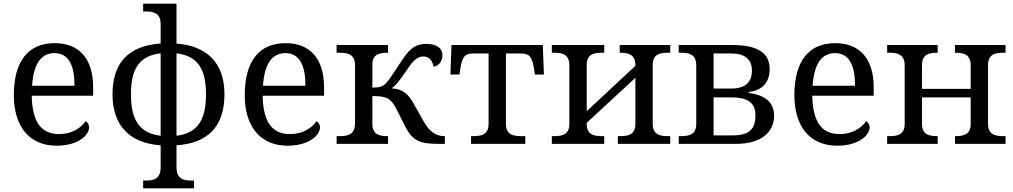

<svg xmlns="http://www.w3.org/2000/svg" viewBox="-20 -780 5495 1041"><path d="M287 10C406 10 463 -49 463 -89C463 -106 453 -119 444 -123C420 -87 370 -53 301 -53C205 -53 155 -115 152 -261H485V-307C485 -465 406 -546 277 -546C135 -546 55 -451 55 -264C55 -91 142 10 287 10ZM154 -315C161 -430 201 -492 275 -492C355 -492 384 -421 384 -315Z M756 241H1032V199H1019C974 199 937 190 937 127V8C1108 -4 1197 -95 1197 -269C1197 -441 1100 -531 937 -544V-760H756V-718H769C813 -718 851 -709 851 -650V-544C679 -532 590 -442 590 -269C590 -95 687 -4 851 8V127C851 190 814 199 769 199H756ZM851 -44C732 -58 690 -135 690 -269C690 -403 732 -477 851 -491ZM937 -44V-491C1054 -477 1097 -402 1097 -269C1097 -135 1055 -58 937 -44Z M1539 10C1658 10 1715 -49 1715 -89C1715 -106 1705 -119 1696 -123C1672 -87 1622 -53 1553 -53C1457 -53 1407 -115 1404 -261H1737V-307C1737 -465 1658 -546 1529 -546C1387 -546 1307 -451 1307 -264C1307 -91 1394 10 1539 10ZM1406 -315C1413 -430 1453 -492 1527 -492C1607 -492 1636 -421 1636 -315Z M1805 0H2084V-42H2081C2037 -42 1999 -50 1999 -109V-259C2075 -259 2098 -249 2128 -191L2177 -94C2217 -17 2255 0 2357 0H2392V-42H2389C2344 -42 2308 -66 2277 -122L2225 -214C2195 -269 2165 -298 2103 -301C2129 -319 2148 -345 2184 -398C2218 -449 2242 -474 2275 -474C2308 -474 2326 -448 2331 -418C2356 -423 2379 -444 2379 -481C2379 -517 2349 -542 2293 -542C2216 -542 2189 -498 2143 -428C2109 -377 2087 -342 2070 -326C2054 -311 2038 -305 1999 -305V-431C1999 -486 2038 -494 2081 -494H2084V-536H1805V-494H1823C1867 -494 1905 -485 1905 -426V-114C1905 -51 1868 -42 1823 -42H1805Z M2534 0H2828V-42H2805C2761 -42 2723 -50 2723 -109V-490H2805C2851 -490 2865 -472 2875 -409L2880 -376H2929L2923 -536H2428L2422 -376H2471L2476 -409C2486 -472 2500 -490 2546 -490H2629V-109C2629 -50 2591 -42 2547 -42H2534Z M2972 0H3256V-42H3243C3199 -42 3161 -50 3161 -109V-114L3425 -358V-109C3425 -50 3387 -42 3343 -42H3330V0H3614V-42H3601C3557 -42 3519 -50 3519 -109V-427C3519 -486 3557 -494 3601 -494H3614V-536H3340V-494H3343C3387 -494 3425 -485 3425 -426V-423L3161 -177V-427C3161 -486 3199 -494 3243 -494H3256V-536H2972V-494H2985C3029 -494 3067 -485 3067 -426V-109C3067 -50 3029 -42 2985 -42H2972Z M3660 0H3970C4110 0 4177 -65 4177 -153C4177 -228 4124 -265 4040 -276V-281C4108 -290 4153 -327 4153 -407C4153 -490 4091 -536 3951 -536H3660V-494H3673C3717 -494 3755 -485 3755 -426V-109C3755 -50 3717 -42 3673 -42H3660ZM3849 -300V-490H3946C4028 -490 4057 -449 4057 -397C4057 -340 4027 -300 3946 -300ZM3849 -46V-252H3945C4029 -252 4076 -226 4076 -156C4076 -77 4040 -46 3951 -46Z M4519 10C4638 10 4695 -49 4695 -89C4695 -106 4685 -119 4676 -123C4652 -87 4602 -53 4533 -53C4437 -53 4387 -115 4384 -261H4717V-307C4717 -465 4638 -546 4509 -546C4367 -546 4287 -451 4287 -264C4287 -91 4374 10 4519 10ZM4386 -315C4393 -430 4433 -492 4507 -492C4587 -492 4616 -421 4616 -315Z M4790 0H5064V-42H5061C5017 -42 4979 -50 4979 -109V-252H5243V-109C5243 -50 5205 -42 5161 -42H5158V0H5432V-42H5419C5375 -42 5337 -50 5337 -109V-427C5337 -486 5375 -494 5419 -494H5432V-536H5158V-494H5161C5205 -494 5243 -485 5243 -426V-298H4979V-427C4979 -486 5017 -494 5061 -494H5064V-536H4790V-494H4803C4847 -494 4885 -485 4885 -426V-109C4885 -50 4847 -42 4803 -42H4790Z"/></svg>

Font: Noto Serif Thai
Style: Regular
Weight: 400
Designer: Monotype Design Team
Foundry: Monotype Imaging Inc.
Version: Version 1.901